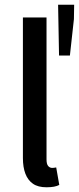

<svg xmlns="http://www.w3.org/2000/svg" viewBox="-20 -783 334 813"><path d="M177 10Q141 10 119.5 -5Q98 -20 87.5 -47.5Q77 -75 77 -114V-709H177V-108Q177 -88 184 -80Q191 -72 201 -72Q205 -72 208.5 -72.5Q212 -73 218 -74L231 0Q222 5 208.5 7.5Q195 10 177 10ZM230 -548 226 -763H294L293 -702L276 -548Z"/></svg>

Font: Mada Medium
Style: Regular
Weight: 500
Designer: Khaled Hosny
Version: Version 1.5